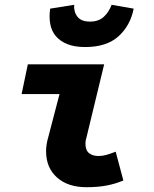

<svg xmlns="http://www.w3.org/2000/svg" viewBox="-20 -768 640 800"><path d="M340 12Q263 12 217.5 -28.5Q172 -69 172 -138Q172 -153 174.5 -168Q177 -183 182 -200L228 -376H70L96 -500H414L340 -194Q338 -188 337 -182Q336 -176 336 -170Q336 -142 351 -130Q366 -118 390 -118Q407 -118 423 -122.5Q439 -127 462 -136L494 -16Q461 -2 424.5 5Q388 12 340 12ZM335 -572Q291 -572 261 -584Q231 -596 213 -617Q195 -638 189.5 -667.5Q184 -697 189 -732L289 -748Q287 -718 303 -698Q319 -678 355 -678Q391 -678 412.5 -698Q434 -718 445 -748L537 -732Q523 -661 473.5 -616.5Q424 -572 335 -572Z"/></svg>

Font: Source Code Pro Black
Style: Italic
Weight: 900
Italic angle: -11°
Monospace: yes
Designer: Paul D. Hunt, Teo Tuominen
Foundry: Adobe Systems Incorporated
Version: Version 1.050;PS 1.000;hotconv 16.6.51;makeotf.lib2.5.65220